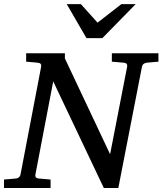

<svg xmlns="http://www.w3.org/2000/svg" viewBox="-34 -936 809 956"><path d="M698.2 -624Q688.5 -623 681.9 -618.4Q675.3 -613.8 672.9 -604L555.2 0H482.9L231 -530.8L142.1 -65.9Q140.6 -58.6 144.5 -53.2Q148.4 -47.9 162.1 -46.9L217.8 -42V0H-14.2V-42L43 -46.9Q63.5 -48.3 67.9 -65.9L170.9 -604Q172.4 -612.3 168.5 -617.7Q164.6 -623 151.9 -624L96.2 -628.9V-670.9H289.1V-645L514.2 -168L599.1 -604Q600.6 -612.3 596.7 -617.7Q592.8 -623 580.1 -624L522.9 -628.9V-670.9H754.9V-628.9ZM475.6 -746.1H396.5L298.3 -915.5H368.7L451.7 -823.2L570.3 -915.5H641.6Z"/></svg>

Font: Charis SIL Phon
Style: Italic
Weight: 400
Italic angle: -11°
Foundry: SIL International
Version: Version 5.000